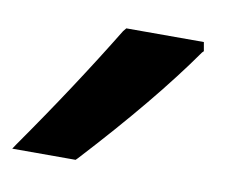

<svg xmlns="http://www.w3.org/2000/svg" viewBox="-78 -167 426 361"><g transform="rotate(10 135.0 14.0)"><path d="M288 -99 285 -116H137L132 -110C85 -33 32 48 -29 135L-35 144H86L90 140C173 50 238 -29 285 -96Z"/></g></svg>

Font: Passageway
Style: BdSuIt
Weight: 700
Foundry: Ascender Corporation
Version: Version 1.11